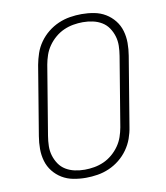

<svg xmlns="http://www.w3.org/2000/svg" viewBox="-84 -813 768 890"><g transform="rotate(-10 300.0 -367.5)"><path d="M249 8Q219 8 190 2.5Q161 -3 137 -17.5Q113 -32 95.5 -54Q78 -76 70 -103.5Q62 -131 62 -160.5Q62 -190 67 -220L121 -546Q126 -573 135 -599.5Q144 -626 161 -650Q178 -674 201 -692.5Q224 -711 250.5 -722.5Q277 -734 305 -738.5Q333 -743 360 -743Q390 -743 419 -737.5Q448 -732 472 -717.5Q496 -703 513.5 -681Q531 -659 539 -631.5Q547 -604 547 -574.5Q547 -545 542 -515L488 -189Q484 -162 474.5 -135.5Q465 -109 448 -85Q431 -61 408 -42.5Q385 -24 358.5 -12.5Q332 -1 304 3.5Q276 8 249 8ZM250 -30Q272 -30 295 -34Q318 -38 339.5 -47.5Q361 -57 380 -73Q399 -89 413 -109Q427 -129 434.5 -151Q442 -173 446 -195L500 -521Q504 -545 504.5 -568.5Q505 -592 498.5 -613.5Q492 -635 479.5 -653.5Q467 -672 448 -683.5Q429 -695 406 -700Q383 -705 359 -705Q337 -705 314 -701Q291 -697 269.5 -687.5Q248 -678 229 -662Q210 -646 196 -626Q182 -606 174.5 -584Q167 -562 163 -540L109 -214Q105 -190 104.5 -166.5Q104 -143 110.5 -121.5Q117 -100 129.5 -81.5Q142 -63 161 -51.5Q180 -40 203 -35Q226 -30 250 -30Z"/></g></svg>

Font: Iosevka XLt Ex Obl
Style: Regular
Weight: 200
Width: 7
Italic angle: -9°
Monospace: yes
Designer: Belleve Invis
Foundry: Belleve Invis
Version: Version 32.5.0; ttfautohint (v1.8.4)